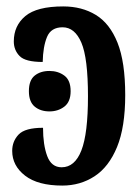

<svg xmlns="http://www.w3.org/2000/svg" viewBox="-20 -568 437 598"><path d="M174 10Q98 10 58 -21Q18 -52 18 -98Q18 -128 38 -149Q58 -170 114 -170Q114 -117 127 -82Q140 -47 172 -47Q213 -47 233.5 -99.5Q254 -152 254 -268Q254 -387 233.5 -435Q213 -483 175 -483Q139 -483 126.5 -453Q114 -423 113 -375Q59 -375 41 -393.5Q23 -412 23 -439Q23 -488 59 -518Q95 -548 177 -548Q235 -548 278.5 -521.5Q322 -495 346 -435Q370 -375 370 -272Q370 -172 344.5 -110Q319 -48 274.5 -19Q230 10 174 10ZM134 -221Q106 -221 88 -236Q70 -251 70 -284Q70 -318 88 -332.5Q106 -347 134 -347Q161 -347 180.5 -332.5Q200 -318 200 -284Q200 -251 180.5 -236Q161 -221 134 -221Z"/></svg>

Font: Noto Serif ExtraCondensed SemiBold
Style: Regular
Weight: 600
Width: 2
Designer: Monotype Design Team
Foundry: Monotype Imaging Inc.
Version: Version 2.015; ttfautohint (v1.8.4.7-5d5b)